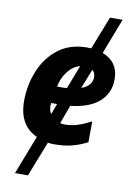

<svg xmlns="http://www.w3.org/2000/svg" viewBox="-102 -810 745 1081"><g transform="rotate(10 270.5 -269.5)"><path d="M211 -313Q220 -362 249 -400Q278 -438 319 -449L267 -314Q258 -313 249 -313Q240 -313 230 -313ZM346 -329 390 -440Q407 -426 407 -402Q407 -351 346 -329ZM205 -155Q193 -173 193 -198Q193 -203 193.5 -207Q194 -211 194 -216H228ZM62 208H136L215 7Q230 10 247 10Q309 10 353 -1.5Q397 -13 439 -35L440 -154Q397 -132 362.5 -121Q328 -110 287 -110Q273 -110 264 -114L303 -219Q412 -231 467.5 -281Q523 -331 523 -409Q523 -508 431 -544L509 -747H437L363 -558Q358 -558 352.5 -558.5Q347 -559 342 -559Q242 -559 175.5 -507.5Q109 -456 75.5 -374Q42 -292 42 -201Q42 -62 148 -14Z"/></g></svg>

Font: Noto Sans Display Extra
Style: Italic
Weight: 800
Italic angle: -12°
Designer: Monotype Design Team
Foundry: Monotype Imaging Inc.
Version: Version 1.900